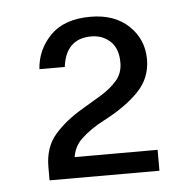

<svg xmlns="http://www.w3.org/2000/svg" viewBox="-37 -746 432 430"><g transform="rotate(-5 179.5 -530.5)"><path d="M58 -352V-382Q58 -426 82 -454Q106 -482 145 -505Q167 -518 188.5 -531Q210 -544 224.5 -560.5Q239 -577 239 -601Q239 -633 221.5 -649Q204 -665 179 -665Q122 -665 114 -602H57Q60 -646 91 -677.5Q122 -709 181 -709Q235 -709 267 -678.5Q299 -648 299 -603Q299 -561 270 -531Q241 -501 191 -475Q160 -459 138.5 -438.5Q117 -418 117 -381L106 -399H305V-352Z"/></g></svg>

Font: Host Grotesk Light Light
Style: Regular
Weight: 300
Version: Version 1.003